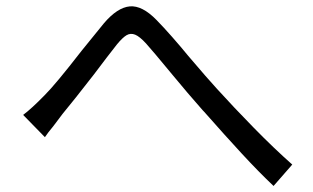

<svg xmlns="http://www.w3.org/2000/svg" viewBox="-20 -640 1017 623"><path d="M125 -331.2Q160.8 -366.9 244.5 -474.9Q285 -525 317.3 -564.6Q360.7 -615.5 401 -619.3Q441.3 -623 488.2 -574.8Q510.9 -551.6 538 -520.8Q565.2 -490 590.8 -458.7Q655.8 -382.3 684.1 -351.7Q738.5 -291.7 803.6 -225.3Q868.7 -158.8 928.3 -106L867.6 -36.6Q819.2 -82.4 764.9 -141.2Q710.6 -200 642.8 -276.9L637.3 -282.7Q610.5 -313 588.7 -338.7Q566.9 -364.5 541 -395.6Q472.3 -478.8 453.9 -498.9Q433.1 -521.6 418.5 -527.5Q403.8 -533.4 390.7 -525.8Q377.7 -518.1 359.5 -496Q328.7 -457 284.2 -397.7Q217.5 -311.9 182.9 -270.3Q173.7 -258.5 152.7 -230.2Q135.1 -209.1 125.7 -194.9L55.1 -267.1Q83 -288.1 125 -331.2Z"/></svg>

Font: Min Sans VF VF
Style: Regular
Weight: 400
Designer: Jinseong-Kim, NotoSansCJK, Nunito
Foundry: Jinseong-Kim
Version: Version 1.420;Glyphs 3.1.2 (3151)